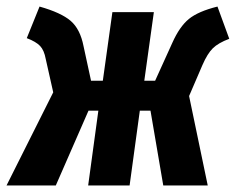

<svg xmlns="http://www.w3.org/2000/svg" viewBox="-40 -568 722 588"><path d="M626 -547.9 662.1 -449.2Q628.4 -436.5 611.8 -420.2Q595.2 -403.8 580.1 -369.1L539.1 -273.9L596.2 0H460L420.9 -229H388.2L356.9 0H230L261.2 -229H231L130.9 0H-20L123 -285.2L100.1 -387.2Q95.2 -414.1 82.8 -427.2Q70.3 -440.4 42 -451.2L81.1 -547.9Q147 -529.3 176.3 -504.2Q205.6 -479 215.8 -426.8L238.8 -320.8H274.9L304.2 -530.8H431.2L401.9 -320.8H435.1L487.8 -437Q509.8 -486.3 538.3 -509.8Q566.9 -533.2 626 -547.9Z"/></svg>

Font: Fira Sans Compressed
Style: Bold Italic
Weight: 700
Width: 3
Italic angle: -8°
Designer: Carrois Corporate & Edenspiekermann AG
Foundry: Carrois Corporate GbR & Edenspiekermann AG
Version: Version 4.203;PS 004.203;hotconv 1.0.88;makeotf.lib2.5.64775